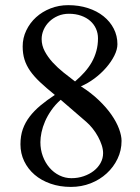

<svg xmlns="http://www.w3.org/2000/svg" viewBox="-20 -716 550 752"><path d="M247.1 -695.8Q289.1 -695.8 324.5 -684.3Q359.9 -672.9 385.5 -652.3Q411.1 -631.8 425.5 -603.8Q439.9 -575.7 439.9 -543Q439.9 -522 427.7 -497.8Q415.5 -473.6 395.5 -450.7Q375.5 -427.7 349.6 -408.4Q323.7 -389.2 296.9 -377.9Q336.9 -352.5 366.9 -323.7Q397 -294.9 416.7 -266.4Q436.5 -237.8 446.3 -211.2Q456.1 -184.6 456.1 -164.1Q456.1 -127 440.4 -94.2Q424.8 -61.5 397.9 -36.9Q371.1 -12.2 335 2Q298.8 16.1 257.8 16.1Q214.4 16.1 178 3.4Q141.6 -9.3 115.5 -31.7Q89.4 -54.2 74.7 -84.7Q60.1 -115.2 60.1 -150.9Q60.1 -183.6 69.3 -210Q78.6 -236.3 96.2 -259.3Q113.8 -282.2 138.7 -303Q163.6 -323.7 194.8 -344.2Q161.1 -371.6 137.2 -394Q113.3 -416.5 98.1 -438.2Q83 -460 75.9 -482.9Q68.8 -505.9 68.8 -534.2Q68.8 -567.4 83 -596.9Q97.2 -626.5 121.3 -648.4Q145.5 -670.4 178 -683.1Q210.4 -695.8 247.1 -695.8ZM273.9 -397Q294.4 -414.6 311 -433.1Q327.6 -451.7 339.4 -472.4Q351.1 -493.2 357.4 -516.4Q363.8 -539.6 363.8 -565.9Q363.8 -585.9 356 -603.5Q348.1 -621.1 333.5 -634Q318.8 -647 297.6 -654.5Q276.4 -662.1 250 -662.1Q226.6 -662.1 206.8 -653.6Q187 -645 172.9 -631.1Q158.7 -617.2 150.9 -599.4Q143.1 -581.5 143.1 -563Q143.1 -538.1 155.3 -515.1Q167.5 -492.2 186.5 -471.4Q205.6 -450.7 228.8 -432.1Q252 -413.6 273.9 -397ZM217.8 -325.2Q196.3 -306.2 181.2 -284.4Q166 -262.7 156.5 -240.7Q147 -218.8 142.6 -197.8Q138.2 -176.8 138.2 -159.2Q138.2 -129.9 147.7 -104.2Q157.2 -78.6 173.8 -59.3Q190.4 -40 212.6 -29.1Q234.9 -18.1 259.8 -18.1Q285.2 -18.1 307.9 -25.9Q330.6 -33.7 347.4 -46.9Q364.3 -60.1 374 -77.9Q383.8 -95.7 383.8 -116.2Q383.8 -130.9 378.4 -147.5Q373 -164.1 364 -180.7Q355 -197.3 343 -212.4Q331.1 -227.5 317.9 -238.8Z"/></svg>

Font: Chandrasa
Style: Regular
Weight: 400
Designer: R.S. Wihananto
Foundry: R.S. Wihananto
Version: Version 2.0.1